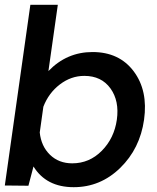

<svg xmlns="http://www.w3.org/2000/svg" viewBox="-20 -771 651 797"><path d="M364 -555Q475 -555 535 -475Q595 -395 578 -274Q561 -154 479 -74Q397 6 286 6Q172 6 119 -80L98 0L0 -1L106 -751H220L181 -476Q257 -555 364 -555ZM280 -93Q351 -93 402.5 -145Q454 -197 465 -274Q476 -352 438.5 -404Q401 -456 330 -456Q275 -456 228.5 -420.5Q182 -385 160 -328L145 -221Q151 -164 187.5 -128.5Q224 -93 280 -93Z"/></svg>

Font: Oakes Grotesk Medium
Style: Italic
Weight: 500
Italic angle: -8°
Designer: Samuel Oakes
Foundry: Samuel Oakes
Version: Version 1.000;PS 001.000;hotconv 1.0.88;makeotf.lib2.5.64775